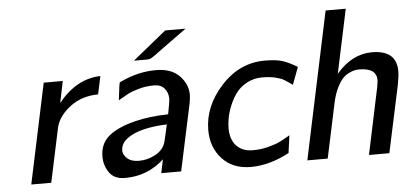

<svg xmlns="http://www.w3.org/2000/svg" viewBox="-49 -795 1929 903"><g transform="rotate(-5 915.5 -343.5)"><path d="M64.9 0 165 -472.2H254.9L233.9 -370.1Q319.8 -477.1 433.1 -480L415 -395Q337.9 -394 283.9 -353.5Q230 -313 214.8 -261.2L159.2 0Z M409.7 -101.1Q409.7 -163.1 453.1 -198.5Q496.6 -233.9 577.6 -253.9Q645.5 -271 734.9 -272.9Q747.1 -334 746.6 -347.2Q746.6 -373 730.2 -393.6Q713.9 -414.1 679.7 -414.1Q641.6 -414.1 607.2 -404.1Q572.8 -394 557.6 -386Q542.5 -377.9 509.8 -358.9Q518.6 -437 521.5 -441.9Q523.4 -443.8 530.8 -446.8Q611.8 -484.9 695.8 -484.9Q767.6 -484.9 806.2 -445.3Q844.7 -405.8 844.7 -355Q844.7 -339.8 838.9 -310.1L772.5 0H678.7L691.9 -64Q613.8 7.8 507.8 7.8Q456.1 7.8 432.9 -26.1Q409.7 -60.1 409.7 -101.1ZM504.9 -120.1Q506.8 -99.1 525.9 -83Q544.9 -66.9 579.6 -66.9Q619.6 -66.9 656.2 -86.4Q692.9 -106 704.6 -140.1Q707.5 -147.9 724.6 -226.1Q623.5 -222.2 567.1 -196Q510.7 -169.9 505.9 -131.8ZM596.7 -538.1 755.4 -667H851.6Q798.3 -628.9 736.8 -584Q689.9 -548.8 680.2 -543.5Q670.4 -538.1 661.6 -538.1Q660.6 -538.1 659.7 -538.1Z M916.5 -182.1Q916.5 -294.9 1003.4 -389.9Q1090.3 -484.9 1209.5 -484.9Q1262.7 -484.9 1292.5 -475.3Q1322.3 -465.8 1362.3 -441.9L1331.5 -359.9Q1304.7 -378.9 1292 -386.5Q1279.3 -394 1253.4 -400.6Q1227.5 -407.2 1190.4 -407.2Q1150.4 -407.2 1117.9 -389.6Q1085.4 -372.1 1066.4 -345.9Q1047.4 -319.8 1034.4 -287.8Q1021.5 -255.9 1016.8 -229.5Q1012.2 -203.1 1012.2 -182.1Q1012.2 -130.4 1039.8 -100.1Q1067.4 -69.8 1118.2 -69.8Q1156.2 -69.8 1191.9 -79.3Q1227.5 -88.9 1246.6 -98.4Q1265.6 -107.9 1294.4 -125L1283.2 -42Q1189 7.8 1101.6 7.8Q1016.6 7.8 966.6 -46.1Q916.5 -100.1 916.5 -182.1Z M1368.2 0 1515.1 -693.8 1516.1 -694.8H1610.4L1546.4 -393.1Q1620.6 -480 1714.4 -480Q1831.1 -480 1831.1 -380.9Q1831.1 -358.9 1823.2 -316.9L1755.4 0H1659.2L1725.1 -312Q1730 -339.8 1730 -347.2Q1730 -404.8 1648.4 -404.8Q1647.9 -404.8 1647 -404.8Q1637.2 -404.8 1627.2 -402.8Q1617.2 -400.9 1600.1 -392.8Q1583 -384.8 1569.6 -370.4Q1556.2 -356 1542.2 -327.4Q1528.3 -298.8 1520 -261.2L1464.4 0Z"/></g></svg>

Font: CMU Bright
Style: SemiBoldOblique
Weight: 600
Italic angle: -12°
Version: Version 0.7.0